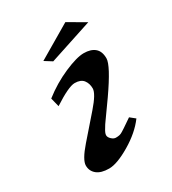

<svg xmlns="http://www.w3.org/2000/svg" viewBox="-133 -584 590 658"><g transform="rotate(-30 162.0 -255.0)"><path d="M63 -272 54.2 -307.1Q99.1 -342.3 149.7 -364.3Q200.2 -386.2 228 -386.2Q255.9 -386.2 271.5 -373Q287.1 -359.9 287.1 -332Q287.1 -304.2 224.1 -213.9Q210.9 -195.8 197 -175.8Q183.1 -155.8 176.5 -147Q169.9 -138.2 164.1 -127.9Q154.3 -112.8 154.1 -104.5Q153.8 -96.2 162.4 -88.1Q170.9 -80.1 179.4 -80.1Q188 -80.1 194.1 -81.5Q200.2 -83 207 -87.4Q213.9 -91.8 219.2 -95.2L252.9 -118.2L272.9 -102.1Q243.2 -62 190.7 -31Q138.2 0 106.7 0Q75.2 0 58.6 -13.4Q42 -26.9 42 -48.8Q42 -70.8 80.1 -114.5Q118.2 -158.2 156.5 -202.1Q194.8 -246.1 194.8 -266.1Q194.8 -286.1 184.3 -299.6Q173.8 -313 149.9 -313Q126 -313 63 -272ZM95.2 -432.1 227.1 -509.8 294.9 -470.2 124 -414.1Z"/></g></svg>

Font: Marck Script
Style: Regular
Weight: 400
Designer: Denis Masharov, Marck Fogel
Foundry: Denis Masharov
Version: Version 1.002